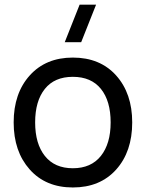

<svg xmlns="http://www.w3.org/2000/svg" viewBox="-20 -808 640 843"><path d="M336.4 -622.6H264.2L329.6 -787.6H401.9ZM299.8 15.1Q180.7 15.1 110.4 -64Q40 -143.1 40 -270.5Q40 -398.4 110.6 -476.8Q181.2 -555.2 299.8 -555.2Q419.4 -555.2 490 -476.6Q560.5 -397.9 560.5 -270.5Q560.5 -142.1 490 -63.5Q419.4 15.1 299.8 15.1ZM299.8 -69.3Q379.9 -69.3 422.9 -123.3Q465.8 -177.2 465.8 -270.5Q465.8 -364.7 423.1 -417.7Q380.4 -470.7 299.8 -470.7Q219.2 -470.7 176.8 -417.5Q134.3 -364.3 134.3 -270.5Q134.3 -176.8 177.2 -123Q220.2 -69.3 299.8 -69.3Z"/></svg>

Font: Vela Sans Med
Style: Regular
Weight: 500
Designer: Principal design: Mikhail Sharanda - project Manrope.
Design modification: Ravid Balaliev
Foundry: Mikhail Sharanda
Version: Version 1.001